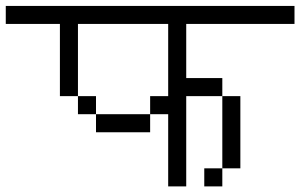

<svg xmlns="http://www.w3.org/2000/svg" viewBox="-20 -708 1040 665"><path d="M1000 -625V-687.5H0V-625H187.5Q187.5 -625 187.5 -375H250V-312.5H312.5V-250H500V-312.5H312.5V-375H250Q250 -375 250 -625H562.5Q562.5 -625 562.5 -375H500V-312.5H562.5Q562.5 -312.5 562.5 -62.5H625V-375H750Q750 -375 750 -125H687.5V-62.5H750V-125H812.5Q812.5 -125 812.5 -375H750V-437.5H625V-625Z"/></svg>

Font: Unifont
Style: Regular
Weight: 500
Version: Version 15.1.04